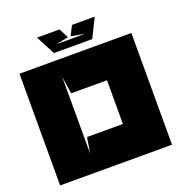

<svg xmlns="http://www.w3.org/2000/svg" viewBox="-139 -911 979 1032"><g transform="rotate(-20 350.0 -394.5)"><path d="M255 -195H460V-445H255L240 -545V-105L255 -195ZM670 0H30V-639H670V0ZM271 -720H435L357 -734L385 -789H515L461 -680H242L185 -789H314L342 -734Z"/></g></svg>

Font: Banana Brick
Style: Regular
Weight: 400
Designer: artmaker
Foundry: artmaker
Version: Version 4.000 2011 initial release